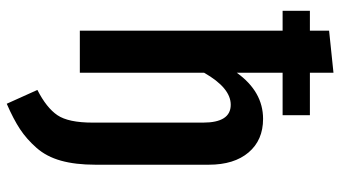

<svg xmlns="http://www.w3.org/2000/svg" viewBox="-240 -553 1010 570"><g transform="rotate(90 265.0 -268.0)"><path d="M333 -544Q396 -544 432.5 -501Q469 -458 469 -383V-46Q469 13 457 56Q445 99 419 128.5Q393 158 363.5 177.5Q334 197 288 217L247 126Q300 99 322 66.5Q344 34 344 -38V-366Q344 -448 291 -448Q241 -448 196 -369V0H71V-602H12V-683H71V-740L196 -753V-683H322V-602H196V-466Q252 -544 333 -544Z"/></g></svg>

Font: Fira Sans Condensed Medium
Style: Regular
Weight: 500
Width: 3
Designer: Carrois Corporate & Edenspiekermann AG
Foundry: Carrois Corporate GbR & Edenspiekermann AG
Version: Version 4.203;PS 004.203;hotconv 1.0.88;makeotf.lib2.5.64775